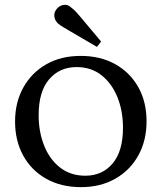

<svg xmlns="http://www.w3.org/2000/svg" viewBox="-20 -760 665 790"><path d="M313 10Q232 10 171 -24Q110 -58 76 -119Q42 -180 42 -260Q42 -339 76 -400Q110 -461 170.5 -495.5Q231 -530 312 -530Q393 -530 454 -496Q515 -462 549 -401.5Q583 -341 583 -261Q583 -182 549.5 -121Q516 -60 455 -25Q394 10 313 10ZM331 -37Q401 -37 443.5 -87.5Q486 -138 486 -234Q486 -304 463 -360.5Q440 -417 397.5 -450.5Q355 -484 295 -484Q225 -484 182 -433.5Q139 -383 139 -286Q139 -217 162 -160Q185 -103 228 -70Q271 -37 331 -37ZM379 -567 266 -633Q253 -641 241.5 -647.5Q230 -654 219 -663Q205 -676 203.5 -693Q202 -710 214 -724Q226 -738 243 -740Q260 -742 273 -729Q285 -720 294 -710Q303 -700 313 -688L396 -589Z"/></svg>

Font: Hedvig Letters Serif 18pt
Style: Regular
Weight: 400
Designer: Alexander Örn & Tor Weibull
Foundry: Kanon Foundry
Version: Version 1.000